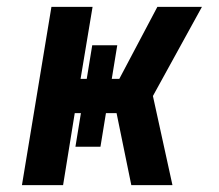

<svg xmlns="http://www.w3.org/2000/svg" viewBox="-20 -540 640 560"><path d="M44 0 130 -520H250L215 -310H233L249 -408H322L306 -310H328L439 -520H569L426 -260L483 0H363L320 -210H289L273 -112H200L216 -210H198L164 0Z"/></svg>

Font: Iosevka Aile
Style: Bold Italic
Weight: 700
Italic angle: -9°
Designer: Belleve Invis
Foundry: Belleve Invis
Version: Version 28.0.1; ttfautohint (v1.8.4)